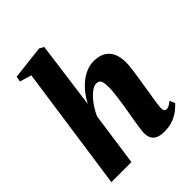

<svg xmlns="http://www.w3.org/2000/svg" viewBox="-231 -941 1077 1077"><g transform="rotate(-45 307.5 -403.0)"><path d="M437.5 10.5Q404 10.5 384.8 0.8Q365.5 -9 357.8 -26Q350 -43 350 -64.5Q350 -74.5 352.2 -91.8Q354.5 -109 357.8 -130.2Q361 -151.5 365 -174Q369 -196.5 372.5 -216.5Q376 -238 379.8 -261.5Q383.5 -285 386.5 -308.2Q389.5 -331.5 391.5 -352.8Q393.5 -374 393 -391Q393 -414.5 389.5 -427.5Q386 -440.5 378.2 -446Q370.5 -451.5 357.5 -451.5Q342 -451.5 324.5 -440Q307 -428.5 289.5 -409.2Q272 -390 256.8 -366.2Q241.5 -342.5 230.5 -317.5L185.5 0H26.5L132.5 -741L63 -762L69 -794L270.5 -817L296.5 -802.5L243 -404Q257.5 -432 277.5 -458Q297.5 -484 322.5 -505Q347.5 -526 376.5 -538.2Q405.5 -550.5 437.5 -550.5Q475.5 -550.5 503 -536Q530.5 -521.5 545.2 -491.8Q560 -462 560 -416.5Q560 -397 556.2 -367.2Q552.5 -337.5 547.5 -305.8Q542.5 -274 538 -247Q535.5 -228.5 532 -207.8Q528.5 -187 525.2 -167Q522 -147 519.5 -129Q517 -111 516.5 -98Q516.5 -80 522.8 -74.8Q529 -69.5 535.5 -69.5Q544 -69.5 554 -74.5Q564 -79.5 580 -92L593 -60.5Q585.5 -51.5 565.5 -34.2Q545.5 -17 513.8 -3.2Q482 10.5 437.5 10.5Z"/></g></svg>

Font: Merriweather 60pt Black
Style: Italic
Weight: 900
Italic angle: -7.8°
Version: Version 2.101